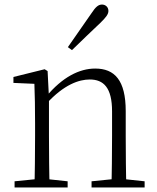

<svg xmlns="http://www.w3.org/2000/svg" viewBox="-20 -823 691 843"><path d="M44 0H277V-27L174 -38H154L44 -27ZM131 0H198C196 -48 195 -159 195 -226V-393L189 -511L176 -519L39 -485V-459L131 -455C133 -405 134 -350 134 -281V-226C134 -159 133 -48 131 0ZM382 0H615V-27L512 -38H491L382 -27ZM469 0H535C533 -48 532 -157 532 -226V-335C532 -471 483 -522 398 -522C329 -522 254 -485 182 -398H174L184 -368C261 -452 327 -474 374 -474C435 -474 472 -438 472 -334V-226C472 -157 471 -48 469 0ZM278 -616 296 -603C340 -645 382 -687 420 -722C446 -747 456 -761 456 -775C456 -793 442 -803 428 -803C412 -803 400 -793 381 -764C349 -718 314 -668 278 -616Z"/></svg>

Font: Source Han Serif TW VF
Style: Regular
Weight: 250
Designer: Ryoko NISHIZUKA 西塚涼子 (kana & ideographs); Frank Grießhammer (Latin, Greek & Cyrillic); Wenlong ZHANG 张文龙 (bopomofo); San
Foundry: Adobe
Version: Version 2.002;hotconv 1.1.0;makeotfexe 2.6.0